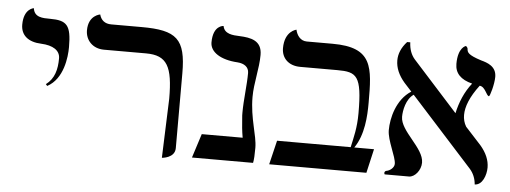

<svg xmlns="http://www.w3.org/2000/svg" viewBox="-43 -674 2111 795"><g transform="rotate(5 1012.5 -276.5)"><path d="M152 -243C218 -278 228 -369 228 -411C228 -502 210 -521 140 -521C109 -521 74 -521 69 -559C69 -559 27 -554 27 -487C27 -443 58 -417 112 -415C161 -413 191 -394 191 -361C191 -315 181 -276 146 -250Z M651 12C651 12 705 9 705 -33V-344C705 -487 666 -520 520 -520H394C367 -520 351 -534 345 -557C345 -557 296 -550 296 -487C296 -446 326 -413 373 -413H548C636 -413 660 -368 660 -234Z M1003 -272C1003 -330 1021 -391 1021 -448C1021 -508 974 -516 928 -518C899 -519 864 -521 858 -554C858 -554 814 -554 814 -482C814 -442 858 -413 929 -409C956 -407 976 -394 976 -369C976 -320 967 -256 967 -204C967 -196 967 -188 968 -181C970 -152 972 -128 977 -100H807L775 0H1029C1032 -14 1033 -35 1033 -63C1033 -115 1003 -182 1003 -272Z M1314 -520H1207C1180 -520 1165 -542 1160 -565C1160 -565 1111 -556 1111 -484C1111 -443 1140 -413 1189 -413H1343C1424 -413 1446 -399 1446 -243C1446 -181 1435 -142 1426 -100H1120L1096 0H1500L1523 -100H1441C1480 -156 1484 -234 1484 -289C1484 -438 1482 -520 1314 -520Z M1997 -442C1997 -486 1959 -498 1933 -505C1876 -523 1875 -534 1873 -544C1873 -549 1872 -554 1865 -559C1865 -559 1832 -551 1832 -482C1832 -443 1856 -418 1904 -406C1874 -368 1856 -324 1846 -278L1845 -279L1659 -485C1644 -502 1635 -525 1634 -554H1621C1598 -529 1587 -502 1587 -475C1587 -444 1600 -414 1625 -385L1656 -351C1596 -313 1577 -234 1577 -184C1577 -141 1614 -77 1614 -47C1614 -31 1596 -17 1581 -15C1577 -14 1574 -10 1574 -6C1574 -4 1575 -2 1576 0H1677C1701 0 1726 -30 1726 -62C1726 -123 1627 -184 1627 -244C1627 -270 1636 -318 1667 -339L1925 -54C1940 -37 1949 -16 1951 9C1983 9 1998 -34 1998 -65C1998 -96 1985 -126 1960 -155L1895 -226C1886 -241 1882 -257 1882 -274C1882 -308 1898 -350 1936 -400C1960 -398 1967 -360 1978 -360C1982 -360 1997 -411 1997 -442Z"/></g></svg>

Font: Libertinus Serif
Style: Regular
Weight: 400
Designer: Philipp H. Poll, Khaled Hosny
Foundry: Caleb Maclennan
Version: Version 7.050;RELEASE